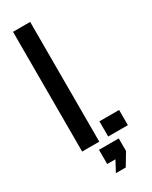

<svg xmlns="http://www.w3.org/2000/svg" viewBox="-254 -852 878 1111"><g transform="rotate(-30 185.0 -297.0)"><path d="M55.5 0V-800H170V0ZM229.5 0V-101.5H361V0ZM162 206 200 135H145V40H277V124L228 206Z"/></g></svg>

Font: Big Shoulders Stencil Text Thin
Style: Bold
Weight: 700
Version: Version 2.001